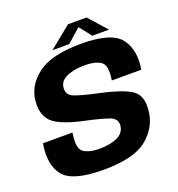

<svg xmlns="http://www.w3.org/2000/svg" viewBox="-143 -921 965 1042"><g transform="rotate(-20 339.0 -400.0)"><path d="M279 4Q454 4 530 -58.2Q606 -120.5 616 -209Q627 -291.5 583.8 -327.8Q540.5 -364 398.5 -395Q309.5 -414 264.2 -430.5Q219 -447 226 -494Q231.5 -529.5 273 -547Q314.5 -564.5 375.5 -564.5Q433 -564.5 466.2 -543.5Q499.5 -522.5 485 -436.5H655.5Q674 -548 622.2 -614.5Q570.5 -681 396 -681Q223 -681 143.8 -619.8Q64.5 -558.5 58 -473.5Q50 -396 92.5 -353.2Q135 -310.5 272.5 -281Q357.5 -263 404.5 -246.5Q451.5 -230 444.5 -185.5Q438 -147 397.8 -129Q357.5 -111 297.5 -111Q237 -111 205 -133Q173 -155 188 -244H17.5Q-3 -125.5 48.2 -60.8Q99.5 4 279 4ZM238.5 -701H335.5L414 -770.5L468.5 -701H565.5L473 -804.5H366Z"/></g></svg>

Font: Anybody
Style: Bold Italic
Weight: 700
Italic angle: -10°
Designer: Tyler Finck
Foundry: Etcetera Type Company
Version: Version 1.113;gftools[0.9.25]